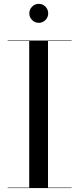

<svg xmlns="http://www.w3.org/2000/svg" viewBox="-20 -956 402 976"><path d="M129 -888Q129 -908 143.2 -922.2Q157.4 -936.4 177 -936.4Q197 -936.4 211 -922.2Q225 -908 225 -888Q225 -868.4 211 -854.2Q197 -840 177 -840Q157.4 -840 143.2 -854.2Q129 -868.4 129 -888ZM19 -2.5H128.5V-747.5H19V-750H344V-747.5H224V-2.5H344V0H19Z"/></svg>

Font: Bodoni* 72pt
Style: Regular
Weight: 400
Version: Version 2.3